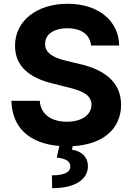

<svg xmlns="http://www.w3.org/2000/svg" viewBox="-20 -757 695 1007"><path d="M457.7 -518.1H605.1C603 -647.7 496.4 -737.2 334.5 -737.2C175.1 -737.2 58.2 -649.1 58.9 -517C58.6 -409.8 134.2 -348.4 257.1 -318.9L336.3 -299C415.5 -279.8 459.5 -257.1 459.9 -208.1C459.5 -154.8 409.1 -118.6 331 -118.6C251.1 -118.6 193.5 -155.5 188.6 -228.3H39.8C43.3 -83.8 138.8 -3.6 291.2 8.5L277.7 69.2C327.1 75.3 349.8 89.1 348.7 118.3C347.7 148.4 311.8 162.6 252.1 162.6L253.6 230.1C372.5 230.1 441.4 185 441.1 114.3C440.7 64.6 406.2 35.5 357.6 28.1L361.2 9.6C521.3 1.1 614.7 -81.7 615.1 -207.7C614.7 -328.8 523.4 -393.1 397 -421.5L331.7 -437.1C268.5 -451.7 215.6 -475.1 216.6 -527.3C216.6 -574.2 258.2 -608.7 333.5 -608.7C407 -608.7 452.1 -575.3 457.7 -518.1Z"/></svg>

Font: Karasuma Gothic
Style: Bold
Weight: 700
Designer: Rasmus Andersson / Ryoko Nishizuka
Foundry: Genbu
Version: Version 1.00